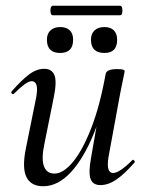

<svg xmlns="http://www.w3.org/2000/svg" viewBox="-20 -634 508 667"><path d="M130 13Q88 13 72 -18.5Q56 -50 70 -119L106 -297Q111 -327 106.5 -339.5Q102 -352 90 -352Q80 -352 64 -340Q48 -328 29 -309Q25 -305 21 -309Q17 -313 21 -317Q54 -355 80.5 -375Q107 -395 134 -395Q160 -395 169 -373Q178 -351 167 -297L135 -138Q123 -83 132.5 -57Q142 -31 169 -31Q200 -31 233.5 -71.5Q267 -112 297 -189Q327 -266 347 -377L361 -376Q342 -259 306.5 -171.5Q271 -84 226 -35.5Q181 13 130 13ZM329 9Q302 9 294.5 -13Q287 -35 296 -84L347 -377Q350 -394 387 -394Q403 -394 408 -392Q413 -390 413 -387Q413 -384 408 -361Q403 -338 398 -312L357 -89Q348 -33 373 -33Q384 -33 401 -44.5Q418 -56 439 -77Q442 -81 446 -76.5Q450 -72 447 -69Q412 -29 384 -10Q356 9 329 9ZM343 -450Q296 -450 296 -496Q296 -517 308.5 -528.5Q321 -540 343 -540Q364 -540 375.5 -528.5Q387 -517 387 -496Q387 -450 343 -450ZM189 -450Q143 -450 143 -496Q143 -517 155.5 -528.5Q168 -540 189 -540Q211 -540 222.5 -528.5Q234 -517 234 -496Q234 -450 189 -450ZM163 -581Q158 -581 156 -589Q154 -597 156 -605.5Q158 -614 163 -614H397Q403 -614 404.5 -605.5Q406 -597 404.5 -589Q403 -581 397 -581Z"/></svg>

Font: Cormorant Garamond Light Medium
Style: Italic
Weight: 500
Italic angle: -10°
Version: Version 4.001